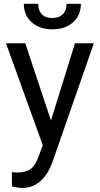

<svg xmlns="http://www.w3.org/2000/svg" viewBox="-20 -750 513 984"><path d="M10.7 0ZM241.2 -132.3 364.3 -528.3H460.9L248.5 81.5Q199.2 213.4 91.8 213.4L74.7 211.9L41 205.6V132.3L65.4 134.3Q111.3 134.3 137 115.7Q162.6 97.2 179.2 47.9L199.2 -5.9L10.7 -528.3H109.4ZM394.5 -730.5Q394.5 -671.4 354.2 -635.5Q314 -599.6 248.5 -599.6Q183.1 -599.6 142.6 -635.7Q102.1 -671.9 102.1 -730.5H175.8Q175.8 -696.3 194.3 -677Q212.9 -657.7 248.5 -657.7Q282.7 -657.7 302 -676.8Q321.3 -695.8 321.3 -730.5Z"/></svg>

Font: Roboto-o
Style: o-Regular
Weight: 400
Designer: Google
Version: Version 2.134; 2016; ttfautohint (v1.6)